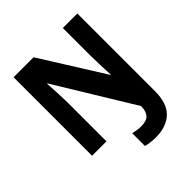

<svg xmlns="http://www.w3.org/2000/svg" viewBox="-245 -964 1235 1235"><g transform="rotate(-45 373.0 -346.5)"><path d="M457 114Q429 114 407 111Q385 108 368 103V-13Q384 -9 402 -6Q420 -3 440 -3Q490 -3 510.5 -25.5Q531 -48 532 -96L209 -625H206Q208 -591 210 -555Q212 -519 213 -487Q214 -455 214 -434V-93H83V-807H265L535 -376H537Q535 -425 533 -476.5Q531 -528 531 -557V-807H663V-102Q663 10 608.5 62Q554 114 457 114Z"/></g></svg>

Font: Noto Sans Telugu UI SemiCondensed
Style: Bold
Weight: 700
Width: 4
Designer: Jelle Bosma - Monotype Design Team
Foundry: Monotype Imaging Inc.
Version: Version 2.005; ttfautohint (v1.8.4.7-5d5b)